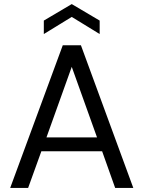

<svg xmlns="http://www.w3.org/2000/svg" viewBox="-20 -922 704 942"><path d="M30 0 288 -700H377L634 0H545L481 -180H183L118 0ZM208 -248H456L332 -594ZM195 -755V-821L332 -902L469 -821V-755L332 -839Z"/></svg>

Font: Rethink Sans
Style: Regular
Weight: 400
Designer: The Rethink Sans project authors (Hans Thiessen). DM Sans designed by Colophon Foundry.
Foundry: Rethink Communications LLC
Version: Version 1.001